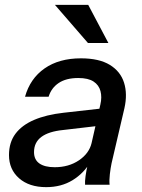

<svg xmlns="http://www.w3.org/2000/svg" viewBox="-20 -760 585 790"><path d="M330 0Q329 -13 332 -35.5Q335 -58 342 -88L338 -89L393 -330Q400 -360 393.5 -385Q387 -410 365 -424.5Q343 -439 302 -439Q252 -439 221.5 -418.5Q191 -398 180 -362H83Q104 -437 163.5 -478.5Q223 -520 313 -520Q388 -520 432 -493Q476 -466 490.5 -419.5Q505 -373 492 -315L439 -88Q435 -69 432 -43.5Q429 -18 431 0ZM170 10Q100 10 58.5 -26.5Q17 -63 17 -122Q17 -174 43.5 -209.5Q70 -245 120 -266.5Q170 -288 241 -296L410 -315L393 -243L239 -225Q180 -219 150 -196.5Q120 -174 120 -134Q120 -103 142 -87.5Q164 -72 205 -72Q263 -72 305 -100.5Q347 -129 357 -172L353 -95Q325 -47 278.5 -18.5Q232 10 170 10ZM342 -583 206 -740H343L426 -583Z"/></svg>

Font: Instrument Sans Medium
Style: Italic
Weight: 500
Italic angle: -13°
Designer: Rodrigo Fuenzalida
Foundry: fragTYPE
Version: Version 1.000;gftools[0.9.28]